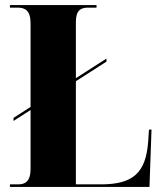

<svg xmlns="http://www.w3.org/2000/svg" viewBox="-20 -734 639 754"><path d="M19 0H567L575 -225H565L562 -179C553 -55 503 -10 376 -10H278V-415L398 -492V-504L278 -427V-647C278 -693 296 -704 326 -704H359V-714H19V-704H50C78 -704 100 -693 100 -643V-314L33 -271V-259L100 -302V-70C100 -21 78 -10 52 -10H19Z"/></svg>

Font: Noto Serif Display Condensed Black
Style: Regular
Weight: 900
Width: 3
Designer: Monotype Design Team
Foundry: Monotype Imaging Inc.
Version: Version 2.009